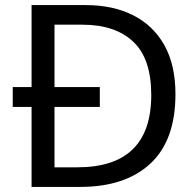

<svg xmlns="http://www.w3.org/2000/svg" viewBox="-20 -734 770 754"><path d="M317 -714Q424 -714 503 -674Q582 -634 625.5 -556.5Q669 -479 669 -364Q669 -183 570.5 -91.5Q472 0 295 0H104V-314H30V-392H104V-714ZM304 -637H194V-392H372V-314H194V-77H284Q574 -77 574 -361Q574 -504 503 -570.5Q432 -637 304 -637Z"/></svg>

Font: Noto Sans Ogham
Style: Regular
Weight: 400
Designer: Monotype Design Team
Foundry: Monotype Imaging Inc.
Version: Version 2.001; ttfautohint (v1.8.4.7-5d5b)